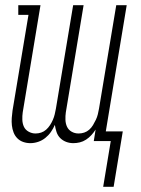

<svg xmlns="http://www.w3.org/2000/svg" viewBox="-20 -540 540 735"><path d="M375 175 404 0H339L346 -44Q339 -33 330 -23Q321 -13 309.5 -5.5Q298 2 285.5 5Q273 8 261 8Q246 8 233 3Q220 -2 210.5 -11.5Q201 -21 196.5 -34.5Q192 -48 190 -62Q184 -48 175 -35Q166 -22 153.5 -12Q141 -2 126 3Q111 8 96 8Q82 8 69 3.5Q56 -1 46.5 -10.5Q37 -20 32 -33Q27 -46 25.5 -60Q24 -74 25 -88.5Q26 -103 28 -117L89 -483H50V-520H135L67 -110Q65 -96 65.5 -81.5Q66 -67 71.5 -55Q77 -43 89.5 -36Q102 -29 116 -29Q127 -29 137.5 -32.5Q148 -36 156.5 -43.5Q165 -51 171.5 -61Q178 -71 182.5 -81.5Q187 -92 189.5 -102.5Q192 -113 194 -124L260 -520H300L232 -110Q230 -96 230.5 -81.5Q231 -67 236.5 -55Q242 -43 254 -36Q266 -29 281 -29Q292 -29 302.5 -32.5Q313 -36 321.5 -43.5Q330 -51 336 -61Q342 -71 347 -81.5Q352 -92 354.5 -102.5Q357 -113 359 -124L425 -520H465L385 -37H450L415 175Z"/></svg>

Font: Iosevka Curly Slab Extralight
Style: Italic
Weight: 200
Italic angle: -9°
Monospace: yes
Designer: Belleve Invis
Foundry: Belleve Invis
Version: Version 22.1.2; ttfautohint (v1.8.4)